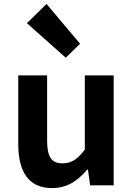

<svg xmlns="http://www.w3.org/2000/svg" viewBox="-20 -944 677 978"><path d="M245 14C322 14 376 -23 424 -80H428L439 0H559V-560H412V-182C374 -132 344 -112 298 -112C244 -112 220 -142 220 -229V-560H73V-210C73 -70 125 14 245 14ZM315 -650 388 -721 217 -924 117 -826Z"/></svg>

Font: Noto Sans CJK KR Bold
Style: Regular
Weight: 700
Designer: Ryoko NISHIZUKA (kana & ideographs); Paul D. Hunt (Latin, Greek & Cyrillic); Wenlong ZHANG (bopomofo); Sandoll Communica
Foundry: Adobe Systems Incorporated
Version: Version 1.004;PS 1.004;hotconv 1.0.82;makeotf.lib2.5.63406